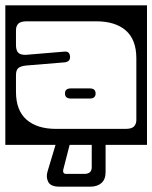

<svg xmlns="http://www.w3.org/2000/svg" viewBox="-40 -524 572 721"><path d="M-20 -504H512V20H356.5V122Q356.5 149.5 341 163.2Q325.5 177 298.5 177H183.5Q150.5 177 141.2 159.2Q132 141.5 138.5 120L168.5 20H-20ZM472 -305Q472 -375 432.5 -409.5Q393 -444 321 -444H61Q37 -444 28.5 -434.8Q20 -425.5 20 -411V-355Q20 -337 27.2 -327.5Q34.5 -318 56 -318L200 -330Q221.5 -333 223 -312Q224.5 -293 204 -290L59 -278Q38 -276 29 -268.5Q20 -261 20 -242V-179Q20 -109.5 59.5 -74.8Q99 -40 171 -40H431Q455 -40 463.5 -49.5Q472 -59 472 -73ZM319 -173Q319 -154 297 -154H226Q204 -154 204 -173Q204 -192 226 -192H297Q319 -192 319 -173ZM304.5 104V20H221.5L197.5 113Q196 119 198.2 124Q200.5 129 208.5 129H276.5Q304.5 129 304.5 104Z"/></svg>

Font: Honk Rounded
Style: Regular
Weight: 400
Designer: Noopur Datye & Yesha Goshar
Foundry: Ek Type
Version: Version 1.000